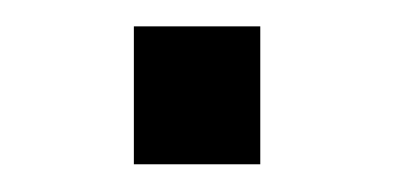

<svg xmlns="http://www.w3.org/2000/svg" viewBox="-20 -426 300 142"><path d="M172.5 -304.5H79V-406.5H172.5Z"/></svg>

Font: Roberto Sans
Style: Regular
Weight: 400
Designer: Google (font) & Cristiano Sobral (main changes)
Version: Version 1.500; ttfautohint (v1.8.4.7-5d5b-dirty)